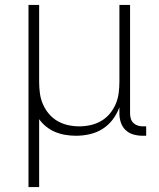

<svg xmlns="http://www.w3.org/2000/svg" viewBox="-20 -540 640 775"><path d="M95 215V-520H138V-210Q138 -187 141 -164Q144 -141 153 -120Q162 -99 177 -81Q192 -63 212 -51.5Q232 -40 254.5 -35Q277 -30 300 -30Q323 -30 345.5 -35Q368 -40 388 -51.5Q408 -63 423 -81Q438 -99 447 -120Q456 -141 459 -164Q462 -187 462 -210V-520H505V-81Q505 -71 508 -61Q511 -51 518 -44Q525 -37 535 -33.5Q545 -30 556 -30H570V8H556Q537 8 519 3Q501 -2 487.5 -14.5Q474 -27 468 -45Q462 -63 462 -81V-107Q452 -80 435 -57.5Q418 -35 394.5 -20Q371 -5 343 1.5Q315 8 287 8Q266 8 244.5 4.5Q223 1 203.5 -7Q184 -15 167 -28.5Q150 -42 138 -59V215Z"/></svg>

Font: Iosevka Aile Extralight
Style: Regular
Weight: 200
Designer: Belleve Invis
Foundry: Belleve Invis
Version: Version 31.1.0; ttfautohint (v1.8.4)